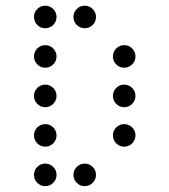

<svg xmlns="http://www.w3.org/2000/svg" viewBox="-20 -674 587 665"><path d="M175.8 -615.2Q175.8 -599.1 164.3 -587.6Q152.8 -576.2 136.7 -576.2Q120.6 -576.2 109.1 -587.6Q97.7 -599.1 97.7 -615.2Q97.7 -631.3 109.1 -642.8Q120.6 -654.3 136.7 -654.3Q152.8 -654.3 164.3 -642.8Q175.8 -631.3 175.8 -615.2ZM312.5 -615.2Q312.5 -599.1 301 -587.6Q289.6 -576.2 273.4 -576.2Q257.3 -576.2 245.8 -587.6Q234.4 -599.1 234.4 -615.2Q234.4 -631.3 245.8 -642.8Q257.3 -654.3 273.4 -654.3Q289.6 -654.3 301 -642.8Q312.5 -631.3 312.5 -615.2ZM175.8 -478.5Q175.8 -462.4 164.3 -450.9Q152.8 -439.5 136.7 -439.5Q120.6 -439.5 109.1 -450.9Q97.7 -462.4 97.7 -478.5Q97.7 -494.6 109.1 -506.1Q120.6 -517.6 136.7 -517.6Q152.8 -517.6 164.3 -506.1Q175.8 -494.6 175.8 -478.5ZM449.2 -478.5Q449.2 -462.4 437.7 -450.9Q426.3 -439.5 410.2 -439.5Q394 -439.5 382.6 -450.9Q371.1 -462.4 371.1 -478.5Q371.1 -494.6 382.6 -506.1Q394 -517.6 410.2 -517.6Q426.3 -517.6 437.7 -506.1Q449.2 -494.6 449.2 -478.5ZM175.8 -341.8Q175.8 -325.7 164.3 -314.2Q152.8 -302.7 136.7 -302.7Q120.6 -302.7 109.1 -314.2Q97.7 -325.7 97.7 -341.8Q97.7 -357.9 109.1 -369.4Q120.6 -380.9 136.7 -380.9Q152.8 -380.9 164.3 -369.4Q175.8 -357.9 175.8 -341.8ZM449.2 -341.8Q449.2 -325.7 437.7 -314.2Q426.3 -302.7 410.2 -302.7Q394 -302.7 382.6 -314.2Q371.1 -325.7 371.1 -341.8Q371.1 -357.9 382.6 -369.4Q394 -380.9 410.2 -380.9Q426.3 -380.9 437.7 -369.4Q449.2 -357.9 449.2 -341.8ZM175.8 -205.1Q175.8 -189 164.3 -177.5Q152.8 -166 136.7 -166Q120.6 -166 109.1 -177.5Q97.7 -189 97.7 -205.1Q97.7 -221.2 109.1 -232.7Q120.6 -244.1 136.7 -244.1Q152.8 -244.1 164.3 -232.7Q175.8 -221.2 175.8 -205.1ZM449.2 -205.1Q449.2 -189 437.7 -177.5Q426.3 -166 410.2 -166Q394 -166 382.6 -177.5Q371.1 -189 371.1 -205.1Q371.1 -221.2 382.6 -232.7Q394 -244.1 410.2 -244.1Q426.3 -244.1 437.7 -232.7Q449.2 -221.2 449.2 -205.1ZM175.8 -68.4Q175.8 -52.2 164.3 -40.8Q152.8 -29.3 136.7 -29.3Q120.6 -29.3 109.1 -40.8Q97.7 -52.2 97.7 -68.4Q97.7 -84.5 109.1 -95.9Q120.6 -107.4 136.7 -107.4Q152.8 -107.4 164.3 -95.9Q175.8 -84.5 175.8 -68.4ZM312.5 -68.4Q312.5 -52.2 301 -40.8Q289.6 -29.3 273.4 -29.3Q257.3 -29.3 245.8 -40.8Q234.4 -52.2 234.4 -68.4Q234.4 -84.5 245.8 -95.9Q257.3 -107.4 273.4 -107.4Q289.6 -107.4 301 -95.9Q312.5 -84.5 312.5 -68.4Z"/></svg>

Font: DatDot Light
Style: Regular
Weight: 300
Designer: GGBot
Version: 1.00